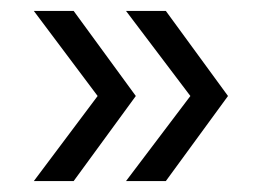

<svg xmlns="http://www.w3.org/2000/svg" viewBox="-20 -414 481 352"><path d="M211 -82H284L398 -238L284 -394H211L329 -238ZM42 -82H115L229 -238L115 -394H42L159 -238Z"/></svg>

Font: MV Cash Light
Style: Regular
Weight: 300
Designer: Rodrigo Fuenzalida
Foundry: fragTYPE
Version: Version 1.100;Glyphs 3.1.2 (3151)